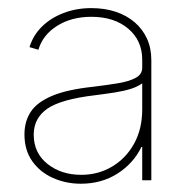

<svg xmlns="http://www.w3.org/2000/svg" viewBox="-20 -755 457 464"><path d="M175.3 -311Q139.2 -311 107.9 -325Q76.7 -338.9 57.9 -365.5Q39.1 -392.1 39.1 -430.2Q39.1 -461.4 54.2 -484.6Q69.3 -507.8 105.5 -523.2Q141.6 -538.6 205.6 -545.4Q237.8 -549.3 264.6 -553.7Q291.5 -558.1 307.6 -566.7Q323.7 -575.2 323.7 -591.3V-610.8Q323.7 -657.2 289.8 -685.8Q255.9 -714.4 200.7 -714.4Q152.8 -714.4 118.2 -692.6Q83.5 -670.9 72.8 -634.8L51.3 -641.1Q60.1 -669.9 81.5 -690.9Q103 -711.9 133.8 -723.6Q164.6 -735.4 200.7 -735.4Q232.9 -735.4 259.5 -726.6Q286.1 -717.8 305.4 -701.2Q324.7 -684.6 335.2 -661.6Q345.7 -638.7 345.7 -609.9V-319.3H323.7V-399.9H321.8Q302.7 -360.4 264.2 -335.7Q225.6 -311 175.3 -311ZM176.3 -332.5Q217.3 -332.5 250.7 -352.3Q284.2 -372.1 304 -407.7Q323.7 -443.4 323.7 -490.7V-553.7Q313.5 -545.9 296.9 -540.5Q280.3 -535.2 258.5 -531.7Q236.8 -528.3 210 -524.9Q127 -515.1 94.2 -492.2Q61.5 -469.2 61.5 -429.7Q61.5 -385.3 94.7 -358.9Q127.9 -332.5 176.3 -332.5Z"/></svg>

Font: Inter 18pt Thin
Style: Regular
Weight: 250
Designer: Rasmus Andersson
Foundry: rsms
Version: Version 4.001;git-66647c0bb